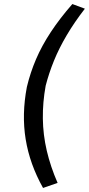

<svg xmlns="http://www.w3.org/2000/svg" viewBox="-20 -738 440 950"><path d="M193 192Q127 74 107 -49Q87 -172 113 -308Q130 -379 158.5 -445.5Q187 -512 231.5 -579.5Q276 -647 338 -718L400 -695Q348 -628 310 -563.5Q272 -499 247 -437.5Q222 -376 206 -314Q191 -232 192 -151.5Q193 -71 211.5 8Q230 87 265 167Z"/></svg>

Font: Nunito Sans 7pt SemiExpanded
Style: Italic
Weight: 400
Width: 6
Italic angle: -9°
Designer: Vernon Adams
Foundry: Vernon Adams
Version: Version 3.101;gftools[0.9.27]